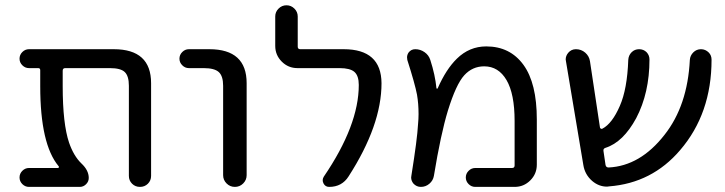

<svg xmlns="http://www.w3.org/2000/svg" viewBox="-20 -735 2771 734"><path d="M557.6 -62.5Q557.6 -44.9 545.4 -32.7Q533.2 -20.5 515.1 -20.5Q497.1 -20.5 484.9 -32.7Q472.7 -44.9 472.7 -62.5V-407.2Q472.7 -444.3 457 -459.5Q441.4 -474.6 400.4 -474.6H229.5Q219.7 -474.6 219.7 -464.8V-405.3Q219.7 -261.7 244.1 -189.5Q261.7 -138.7 291 -110.4Q319.3 -84 319.3 -54.7Q319.3 -41 309.1 -30.8Q298.8 -20.5 285.2 -20.5H90.8Q76.2 -20.5 65.4 -31.2Q54.7 -42 54.7 -56.6Q54.7 -71.3 65.4 -82Q76.2 -92.8 90.8 -92.8H201.2Q204.1 -92.8 205.1 -95.2Q206.1 -97.7 204.1 -99.6Q133.8 -183.6 133.8 -405.3V-466.8Q133.8 -474.6 126 -474.6H90.8Q76.2 -474.6 65.4 -485.4Q54.7 -496.1 54.7 -510.7Q54.7 -525.4 65.4 -536.1Q76.2 -546.9 90.8 -546.9H415Q557.6 -546.9 557.6 -417Z M702.1 -474.6Q687.5 -474.6 676.8 -485.4Q666 -496.1 666 -510.7Q666 -525.4 676.8 -536.1Q687.5 -546.9 702.1 -546.9H780.3Q922.9 -546.9 922.9 -417V-65.4Q922.9 -46.9 909.7 -33.7Q896.5 -20.5 877.9 -20.5Q859.4 -20.5 846.2 -33.7Q833 -46.9 833 -65.4V-407.2Q833 -444.3 816.4 -459.5Q799.8 -474.6 758.8 -474.6Z M1293.9 -546.9Q1437.5 -546.9 1438.5 -417Q1438.5 -255.9 1312.5 -60.5Q1287.1 -20.5 1238.3 -20.5Q1223.6 -20.5 1216.8 -33.7Q1210 -46.9 1217.8 -59.6Q1351.6 -255.9 1351.6 -410.2Q1351.6 -445.3 1335 -460Q1318.4 -474.6 1278.3 -474.6H1117.2Q1082 -474.6 1057.1 -499.5Q1032.2 -524.4 1032.2 -559.6V-671.9Q1032.2 -689.5 1044.9 -702.1Q1057.6 -714.8 1075.2 -714.8Q1092.8 -714.8 1105.5 -702.1Q1118.2 -689.5 1118.2 -671.9V-556.6Q1118.2 -546.9 1127.9 -546.9Z M1796.9 -20.5Q1782.2 -20.5 1771.5 -31.2Q1760.7 -42 1760.7 -56.6Q1760.7 -71.3 1771.5 -82Q1782.2 -92.8 1796.9 -92.8H1937.5Q1947.3 -92.8 1947.3 -102.5V-272.5Q1947.3 -376 1916.5 -428.7Q1885.7 -481.4 1831.1 -481.4Q1786.1 -481.4 1754.9 -447.3Q1723.6 -413.1 1692.4 -312.5Q1665 -222.7 1638.7 -62.5Q1635.7 -44.9 1621.6 -32.7Q1607.4 -20.5 1588.9 -20.5Q1572.3 -20.5 1560.5 -33.2Q1551.8 -43.9 1551.8 -56.6Q1551.8 -59.6 1552.7 -63.5Q1575.2 -204.1 1578.1 -259.8Q1580.1 -280.3 1580.1 -298.8Q1580.1 -338.9 1574.2 -373Q1566.4 -414.1 1537.1 -505.9Q1536.1 -510.7 1536.1 -515.6Q1536.1 -525.4 1542 -534.2Q1551.8 -546.9 1567.4 -546.9Q1586.9 -546.9 1603 -535.6Q1619.1 -524.4 1625 -505.9Q1643.6 -448.2 1648.4 -398.4Q1648.4 -396.5 1650.4 -396Q1652.3 -395.5 1653.3 -397.5Q1685.5 -470.7 1726.6 -510.7Q1774.4 -557.6 1838.9 -557.6Q1929.7 -557.6 1981 -487.3Q2032.2 -417 2032.2 -278.3V-105.5Q2032.2 -70.3 2007.3 -45.4Q1982.4 -20.5 1947.3 -20.5Z M2689.5 -534.2Q2700.2 -523.4 2700.2 -506.8Q2700.2 -300.8 2580.1 -161.1Q2472.7 -35.2 2308.6 -22.5Q2304.7 -21.5 2300.8 -21.5Q2269.5 -21.5 2244.1 -43Q2215.8 -67.4 2210 -104.5L2143.6 -501Q2142.6 -504.9 2142.6 -507.8Q2142.6 -521.5 2152.3 -533.2Q2164.1 -546.9 2181.6 -546.9Q2202.1 -546.9 2217.3 -533.7Q2232.4 -520.5 2235.4 -501L2273.4 -249Q2273.4 -245.1 2276.9 -243.2Q2280.3 -241.2 2283.2 -243.2Q2320.3 -262.7 2349.6 -330.1Q2377.9 -394.5 2381.8 -505.9Q2382.8 -523.4 2394.5 -535.2Q2406.2 -546.9 2423.3 -546.9Q2440.4 -546.9 2452.1 -535.2Q2462.9 -523.4 2462.9 -507.8Q2462.9 -379.9 2412.1 -283.2Q2362.3 -191.4 2294.9 -169.9Q2285.2 -167 2287.1 -157.2L2294.9 -104.5Q2296.9 -94.7 2306.6 -94.7Q2427.7 -100.6 2520.5 -219.7Q2608.4 -331.1 2617.2 -505.9Q2618.2 -522.5 2630.4 -534.7Q2642.6 -546.9 2659.7 -546.9Q2676.8 -546.9 2689.5 -534.2Z"/></svg>

Font: Gen Jyuu GothicX Regular
Style: Regular
Weight: 400
Designer: [Source Han Sans]
Ryoko NISHIZUKA  (kana & ideographs); Paul D. Hunt (Latin, Greek & Cyrillic); Wenlong ZHANG  (bopomofo
Version: Version 1.002.20150607